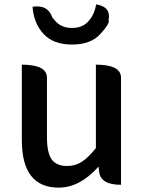

<svg xmlns="http://www.w3.org/2000/svg" viewBox="-20 -846 660 879"><path d="M249 13Q80 13 80 -204V-550Q195 -550 195 -490V-218Q195 -148 216 -117Q238 -86 287 -86Q325 -86 354 -105Q384 -124 419 -168V-550Q534 -550 534 -490V0Q440 0 434 -60L431 -83Q345 13 249 13ZM179 -691Q134 -741 129 -815Q199 -826 219 -767L234 -749Q262 -718 310 -718Q358 -718 385 -749Q413 -780 420 -826Q490 -815 477 -753Q485 -741 440 -691Q396 -642 310 -642Q224 -642 179 -691Z"/></svg>

Font: Swei Half Moon CJK SC
Style: Medium
Weight: 500
Version: Version 2.071